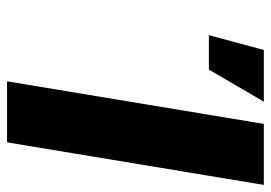

<svg xmlns="http://www.w3.org/2000/svg" viewBox="-132 -636 768 544"><g transform="rotate(90 252.0 -364.0)"><path d="M503.9 -727.5 383.3 0H210.4L331.1 -727.5ZM79.6 -571.8 121.6 -727.5H268.1L177.2 -571.8Z"/></g></svg>

Font: Inter 18pt ExtraBold
Style: Italic
Weight: 800
Italic angle: -9.3988°
Designer: Rasmus Andersson
Foundry: rsms
Version: Version 4.001;git-66647c0bb